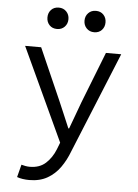

<svg xmlns="http://www.w3.org/2000/svg" viewBox="-60 -746 720 1001"><g transform="rotate(5 300.0 -245.5)"><path d="M131 209Q114 209 97 206.5Q80 204 67 199L84 133Q94 136 105.5 138Q117 140 128 140Q179 140 211 111Q243 82 261 37L275 1L49 -486H133L251 -218Q265 -186 280.5 -149Q296 -112 311 -77H315Q328 -112 341.5 -148.5Q355 -185 367 -218L472 -486H552L337 40Q319 88 292 126Q265 164 225.5 186.5Q186 209 131 209ZM207 -588Q182 -588 167 -604Q152 -620 152 -644Q152 -668 167 -684Q182 -700 207 -700Q231 -700 246.5 -684Q262 -668 262 -644Q262 -620 246.5 -604Q231 -588 207 -588ZM401 -588Q377 -588 361.5 -604Q346 -620 346 -644Q346 -668 361.5 -684Q377 -700 401 -700Q426 -700 441 -684Q456 -668 456 -644Q456 -620 441 -604Q426 -588 401 -588Z"/></g></svg>

Font: Source Code Variable
Style: Regular
Weight: 400
Monospace: yes
Designer: Paul D. Hunt, Teo Tuominen
Foundry: Adobe Systems Incorporated
Version: Version 1.010;hotconv 1.0.106;makeotfexe 2.5.65593